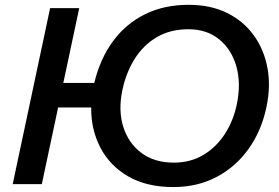

<svg xmlns="http://www.w3.org/2000/svg" viewBox="-20 -746 1130 778"><path d="M31.5 0Q44 -58.5 55.5 -113Q67 -167.5 81.5 -235L132 -473Q146.5 -541.5 158.5 -597.2Q170.5 -653 183 -713H301Q288.5 -654 276.5 -597.8Q264.5 -541.5 250 -473L236.5 -410H362Q385.5 -507.5 437.5 -578.5Q489.5 -649.5 567 -688Q644.5 -726.5 744.5 -726.5Q834 -726.5 900.8 -693.2Q967.5 -660 1009 -602Q1050.5 -544 1064 -469.2Q1077.5 -394.5 1059.5 -311.5Q1039.5 -216 987.5 -143Q935.5 -70 857.8 -29Q780 12 682.5 12Q574 12 499.5 -31.2Q425 -74.5 386.8 -147.8Q348.5 -221 349.5 -310.5H215.5L199.5 -235Q185 -167.5 173.5 -113Q162 -58.5 149.5 0ZM684 -87Q752.5 -87 805 -118.8Q857.5 -150.5 892 -204.5Q926.5 -258.5 940 -325.5Q957 -408 937.8 -476.8Q918.5 -545.5 868.2 -586.5Q818 -627.5 743.5 -627.5Q670 -627.5 615.5 -595.5Q561 -563.5 526 -507.8Q491 -452 476 -381.5Q458.5 -299 479.5 -232.2Q500.5 -165.5 553.2 -126.2Q606 -87 684 -87Z"/></svg>

Font: Commissioner Medium
Style: Italic
Weight: 500
Italic angle: -12°
Designer: Kostas Bartsokas
Foundry: Kostas Bartsokas
Version: Version 1.000; ttfautohint (v1.8.3)